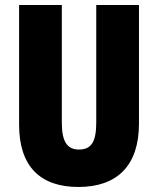

<svg xmlns="http://www.w3.org/2000/svg" viewBox="-20 -734 628 764"><path d="M533 -242V-714H363V-247C363 -167 342 -139 294 -139C249 -139 226 -168 226 -246V-714H56V-238C56 -72 140 10 292 10C448 10 533 -77 533 -242Z"/></svg>

Font: Noto Sans Telugu ExtraCondensed Black
Style: Regular
Weight: 900
Width: 2
Designer: Jelle Bosma - Monotype Design Team
Foundry: Monotype Imaging Inc.
Version: Version 2.005